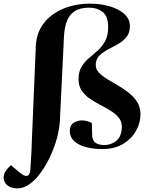

<svg xmlns="http://www.w3.org/2000/svg" viewBox="-97 -802 832 1051"><path d="M475 -8Q511 -8 540 -31.5Q569 -55 570 -108Q570 -137 553 -158Q536 -179 509 -195.5Q482 -212 451.5 -228Q421 -244 394 -262.5Q367 -281 350 -306.5Q333 -332 333 -368Q333 -409 349 -436Q365 -463 389.5 -483.5Q414 -504 438 -525.5Q462 -547 478.5 -577Q495 -607 495 -653Q495 -714 464.5 -737Q434 -760 392 -760Q340 -760 310.5 -740Q281 -720 268 -683.5Q255 -647 253 -598L231 -146Q229 -99 214.5 -45Q200 9 173.5 63.5Q147 118 109 165Q93 185 63 207Q33 229 -2 229Q-36 229 -56.5 212.5Q-77 196 -77 169Q-77 152 -67 136Q-57 120 -37 102L10 142Q36 164 51 160.5Q66 157 69 130Q70 120 71 99.5Q72 79 73.5 54.5Q75 30 76 9Q77 -12 77 -23L99 -548Q102 -622 142 -674Q182 -726 248.5 -754Q315 -782 397 -782Q452 -782 501.5 -768Q551 -754 582.5 -726.5Q614 -699 614 -659Q614 -622 595 -599Q576 -576 548.5 -560.5Q521 -545 493 -530.5Q465 -516 446 -496.5Q427 -477 427 -446Q427 -423 444.5 -404.5Q462 -386 490 -369Q518 -352 549 -334Q580 -316 608 -294Q636 -272 654 -243.5Q672 -215 672 -176Q672 -130 647.5 -86Q623 -42 576.5 -14Q530 14 463 14Q413 14 372.5 3Q332 -8 308.5 -30Q285 -52 285 -84Q285 -116 306 -129.5Q327 -143 353 -143Q366 -143 381.5 -138.5Q397 -134 406 -128L407 -70Q407 -36 424 -22Q441 -8 475 -8Z"/></svg>

Font: Literata 72pt
Style: Bold Italic
Weight: 700
Italic angle: -2°
Designer: Latin by Veronika Burian and Jose Scaglione. Greek by Irene Vlachou. Cyrillic by Vera Evstafieva
Foundry: TypeTogether
Version: Version 3.002